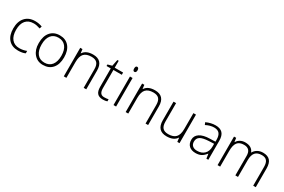

<svg xmlns="http://www.w3.org/2000/svg" viewBox="111 -1904 4583 3093"><g transform="rotate(30 2402.0 -357.5)"><path d="M300.8 9.8Q187 9.8 122.6 -62Q58.1 -133.8 58.1 -263.7Q58.1 -393.6 124.8 -467.3Q191.4 -541 308.1 -541Q377.4 -541 439.9 -517.1L426.8 -473.6Q357.9 -497.1 307.1 -497.1Q210 -497.1 159.4 -437Q108.9 -377 108.9 -266.1Q108.9 -155.3 159.2 -94.7Q209.5 -34.2 299.8 -34.2Q371.1 -34.2 434.1 -60.1V-15.1Q383.8 9.8 300.8 9.8Z M532.2 -266.1Q532.2 -395.5 595.2 -468.3Q658.2 -541 767.8 -541Q877.4 -541 939.7 -467.3Q1002 -393.6 1002 -264.9Q1002 -136.2 939 -63.2Q876 9.8 765.1 9.8Q762.7 9.8 759.8 9.8Q658.7 9.8 595.5 -64.9Q532.2 -139.6 532.2 -258.8Q532.2 -262.7 532.2 -266.1ZM630.9 -95.2Q679.2 -34.2 767.1 -34.2Q855 -34.2 902.8 -95.2Q950.7 -156.2 950.7 -266.4Q950.7 -376.5 902.1 -436.8Q853.5 -497.1 765.9 -497.1Q678.2 -497.1 630.6 -436.8Q583 -376.5 583 -266.8Q583 -157.2 630.9 -95.2Z M1386.7 -541Q1567.4 -541 1567.4 -347.2V0H1519.5V-344.2Q1519.5 -423.8 1486.1 -460.4Q1452.6 -497.1 1381.3 -497.1Q1287.1 -497.1 1242.4 -449.2Q1197.8 -401.4 1197.8 -293V0H1149.4V-530.8H1190.4L1199.7 -458H1202.6Q1254.9 -541 1386.7 -541Z M1790.5 -530.8H1946.3V-488.8H1790.5V-152.8Q1790.5 -91.8 1812 -62.5Q1833.5 -33.2 1879.9 -33.2Q1926.3 -33.2 1959.5 -41V-2Q1924.3 9.8 1878.4 9.8Q1808.1 9.8 1774.7 -27.8Q1741.2 -65.4 1741.2 -146V-488.8H1662.6V-517.1L1741.2 -539.1L1765.6 -659.2H1790.5Z M2098.1 -725.1Q2113.3 -725.1 2121.8 -712.9Q2130.4 -700.7 2130.4 -678.5Q2130.4 -656.2 2121.8 -643.6Q2113.3 -630.9 2098.1 -630.9Q2067.4 -630.9 2067.4 -678Q2067.4 -725.1 2098.1 -725.1ZM2122.6 0H2074.2V-530.8H2122.6Z M2537.6 -541Q2718.3 -541 2718.3 -347.2V0H2670.4V-344.2Q2670.4 -423.8 2637 -460.4Q2603.5 -497.1 2532.2 -497.1Q2438 -497.1 2393.3 -449.2Q2348.6 -401.4 2348.6 -293V0H2300.3V-530.8H2341.3L2350.6 -458H2353.5Q2405.8 -541 2537.6 -541Z M3302.2 0H3261.2L3252.4 -73.2H3249.5Q3197.3 9.8 3065.4 9.8Q2884.3 9.8 2884.3 -184.1V-530.8H2932.1V-187Q2932.1 -107.4 2965.6 -70.8Q2999 -34.2 3070.3 -34.2Q3164.6 -34.2 3209.5 -82Q3254.4 -129.9 3254.4 -237.8V-530.8H3302.2Z M3491.2 -499Q3578.6 -540 3665.3 -540Q3752 -540 3794.9 -494.4Q3837.9 -448.7 3837.9 -353V0H3802.2L3790 -84H3786.1Q3745.6 -32.2 3703.9 -11.2Q3662.1 9.8 3604 9.8Q3525.9 9.8 3482.2 -30Q3438.5 -69.8 3438.5 -144.3Q3438.5 -218.8 3503.4 -261.7Q3568.4 -304.7 3690.9 -307.1L3792 -310.1V-345.2Q3792 -422.4 3760.7 -460.2Q3729.5 -498 3659.7 -498Q3589.8 -498 3509.3 -457ZM3490.2 -139.2Q3490.2 -89.4 3520.8 -61.8Q3551.3 -34.2 3606.9 -34.2Q3691.9 -34.2 3741 -83Q3790 -131.8 3790 -217.8V-270L3697.3 -266.1Q3585.4 -260.7 3537.8 -231.2Q3490.2 -201.7 3490.2 -139.2Z M4546.9 -541Q4634.8 -541 4677.7 -493.9Q4720.7 -446.8 4720.7 -347.2V0H4672.9V-348.1Q4672.9 -425.3 4642.8 -461.2Q4612.8 -497.1 4549.8 -497.1Q4467.8 -497.1 4429 -452.1Q4390.1 -407.2 4390.1 -311V0H4340.8V-362.8Q4340.8 -497.1 4217.8 -497.1Q4134.3 -497.1 4096.2 -448.5Q4058.1 -399.9 4058.1 -293V0H4009.8V-530.8H4049.8L4060.1 -458H4063Q4085 -497.1 4125.2 -519Q4165.5 -541 4214.8 -541Q4340.3 -541 4376 -446.8H4377.9Q4403.8 -492.2 4447.5 -516.6Q4491.2 -541 4546.9 -541Z"/></g></svg>

Font: Open Sans Hebrew Light
Style: Regular
Weight: 300
Foundry: Ascender Corporation, Yanek Iontef
Version: Version 2.001;PS 002.001;hotconv 1.0.70;makeotf.lib2.5.58329